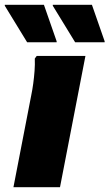

<svg xmlns="http://www.w3.org/2000/svg" viewBox="-36 -780 456 800"><path d="M20 0 94 -382Q99 -406 102.5 -432Q106 -458 108 -484.5Q110 -511 109 -536L117 -547H320L214 0ZM77 -604 -16 -756V-760H147L200 -608V-604ZM277 -604 184 -756V-760H347L400 -608V-604Z"/></svg>

Font: Kufam ExtraBold
Style: Italic
Weight: 800
Italic angle: -11°
Designer: Artur Schmal
Foundry: Original Type
Version: Version 1.301; ttfautohint (v1.8.3)